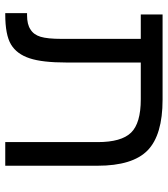

<svg xmlns="http://www.w3.org/2000/svg" viewBox="26 -665 639 731"><g transform="rotate(90 345.5 -299.5)"><path d="M128 -516H35V-599H359Q494 -599 552.5 -542Q611 -485 611 -351V0H521V-352Q521 -442 485 -479Q449 -516 358 -516H218V-232Q218 -187 214 -152Q210 -117 202 -93Q186 -44 149.5 -22Q113 0 35 0H30V-83H38Q73 -83 92 -96Q112 -108 120 -134.5Q128 -161 128 -214Z"/></g></svg>

Font: Noto Sans Hebrew Droid
Style: Regular
Weight: 400
Designer: Monotype Design Team
Foundry: Monotype Imaging Inc.
Version: Version 1.100